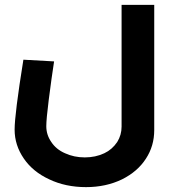

<svg xmlns="http://www.w3.org/2000/svg" viewBox="-20 -520 708 788"><path d="M333 248Q415 248 481 216Q545 184 579 131Q613 79 613 14V-500H479V0Q479 34 461 63Q440 94 408 109Q372 126 328 126Q284 126 247 109Q210 93 190 62Q170 33 170 -2Q170 -31 180 -110Q192 -204 202 -268L76 -275Q40 -51 40 12Q40 76 78 131Q115 185 182 216Q249 248 333 248Z"/></svg>

Font: Online Auction - Bold
Style: Bold
Weight: 500
Designer: Mohamed Mostafa, the designer of Online Auction
Foundry: Kief Type Foundry
Version: ""